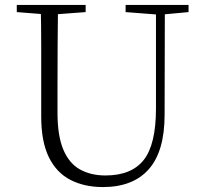

<svg xmlns="http://www.w3.org/2000/svg" viewBox="-20 -743 828 778"><path d="M397 15Q322 15 265.5 -14Q209 -43 178 -106Q147 -169 147 -271V-387Q147 -472 147 -556Q147 -640 145 -723H215Q214 -641 213.5 -557Q213 -473 213 -387V-286Q213 -193 236.5 -137Q260 -81 304 -56.5Q348 -32 407 -32Q513 -32 562.5 -95Q612 -158 612 -303V-723H648L647 -278Q647 -130 583 -57.5Q519 15 397 15ZM48 -694V-723H327V-694L194 -684H175ZM489 -694V-723H744V-694L636 -684H618Z"/></svg>

Font: Early Summer Mincho VF
Style: Regular
Weight: 250
Designer: GuiWonder
Version: Version 1.002